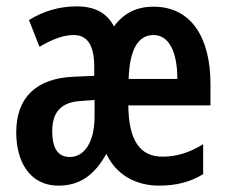

<svg xmlns="http://www.w3.org/2000/svg" viewBox="-20 -573 717 603"><path d="M462 -552C408 -552 368 -531 338 -490C316 -532 278 -553 221 -553C165 -553 114 -537 71 -510L104 -426C146 -451 181 -463 211 -463C256 -463 276 -429 276 -362V-335L211 -332C95 -327 31 -268 31 -157C31 -70 70 10 164 10C228 10 276 -21 314 -90C345 -23 408 10 479 10C533 10 577 -1 618 -26V-120C574 -93 534 -81 490 -81C419 -81 384 -133 383 -242H641V-309C641 -453 582 -552 462 -552ZM462 -463C512 -463 537 -408 537 -325H384C387 -421 416 -463 462 -463ZM236 -256 277 -259V-207C277 -128 246 -80 199 -80C163 -80 144 -106 144 -161C144 -223 174 -253 236 -256Z"/></svg>

Font: Noto Sans Devanagari ExtraCondensed SemiBold
Style: Regular
Weight: 600
Width: 2
Designer: Jelle Bosma - Monotype Design Team
Foundry: Monotype Imaging Inc.
Version: Version 2.004